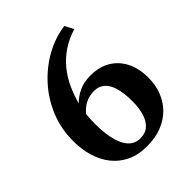

<svg xmlns="http://www.w3.org/2000/svg" viewBox="-215 -899 1047 1047"><g transform="rotate(-45 308.0 -376.0)"><path d="M311 16Q246 16 196.2 -7.2Q146.5 -30.5 113 -72Q79.5 -113.5 62.8 -169Q46 -224.5 46 -288.5Q46 -383.5 79.8 -465.8Q113.5 -548 171.8 -612Q230 -676 303.2 -716.5Q376.5 -757 455.5 -767.5L482.5 -717Q423.5 -699 378.5 -668.2Q333.5 -637.5 301.2 -597.2Q269 -557 247.5 -510Q226 -463 213 -413Q236.5 -438.5 274.8 -457.2Q313 -476 366 -476Q432.5 -476 480.5 -447.5Q528.5 -419 554.8 -367Q581 -315 581 -244Q581 -188 562.8 -140.5Q544.5 -93 509.8 -58Q475 -23 425 -3.5Q375 16 311 16ZM321.5 -402.5Q289.5 -402.5 265.5 -392.8Q241.5 -383 225.2 -369.2Q209 -355.5 200 -343.5Q199 -330.5 197.8 -313Q196.5 -295.5 196.5 -269Q196.5 -229 201 -194.2Q205.5 -159.5 214.5 -131.2Q223.5 -103 237.5 -82.8Q251.5 -62.5 271.2 -51.5Q291 -40.5 316.5 -40.5Q356 -40.5 380.5 -62.8Q405 -85 416.8 -124.2Q428.5 -163.5 428.5 -214.5Q428.5 -278.5 416 -320Q403.5 -361.5 379.5 -382Q355.5 -402.5 321.5 -402.5Z"/></g></svg>

Font: Merriweather 36pt
Style: Bold
Weight: 700
Designer: Eben Sorkin
Foundry: Eben Sorkin
Version: Version 2.100